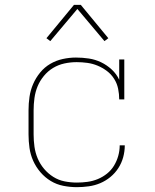

<svg xmlns="http://www.w3.org/2000/svg" viewBox="-20 -766 640 794"><path d="M298 8Q270 8 242 2.5Q214 -3 190 -17.5Q166 -32 147.5 -53.5Q129 -75 117.5 -100.5Q106 -126 102 -154Q98 -182 98 -210V-310Q98 -338 102 -365.5Q106 -393 117 -418.5Q128 -444 146 -466Q164 -488 188 -502Q212 -516 239.5 -522Q267 -528 294 -528Q321 -528 347.5 -524Q374 -520 398 -508.5Q422 -497 442 -478.5Q462 -460 473 -436V-520H494V-355H473Q473 -377 468.5 -399Q464 -421 452 -440Q440 -459 422 -472.5Q404 -486 383.5 -494.5Q363 -503 341 -506Q319 -509 297 -509Q271 -509 246 -503.5Q221 -498 199.5 -485Q178 -472 161.5 -452Q145 -432 135.5 -409Q126 -386 122.5 -360.5Q119 -335 119 -310V-210Q119 -185 122.5 -159.5Q126 -134 136 -110.5Q146 -87 162.5 -67.5Q179 -48 200.5 -34.5Q222 -21 247 -16Q272 -11 298 -11Q320 -11 342 -14Q364 -17 384.5 -25.5Q405 -34 422.5 -48Q440 -62 451.5 -81Q463 -100 469 -121.5Q475 -143 475 -165H496Q496 -140 489.5 -116Q483 -92 469.5 -71Q456 -50 436.5 -34Q417 -18 394.5 -8.5Q372 1 347 4.5Q322 8 298 8ZM188 -596 172 -608 286 -746H314L428 -608L412 -596L300 -729Z"/></svg>

Font: Iosevka HT Thin Extended
Style: Regular
Weight: 100
Width: 7
Monospace: yes
Designer: Belleve Invis
Foundry: Belleve Invis
Version: Version 32.3.0; ttfautohint (v1.8.4)